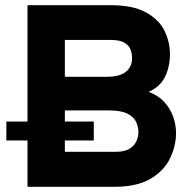

<svg xmlns="http://www.w3.org/2000/svg" viewBox="-20 -720 750 740"><path d="M86 0V-178.5H4.5V-251.5H86V-700H406Q492 -700 542.2 -672.5Q592.5 -645 613.8 -601.8Q635 -558.5 635 -511Q635 -464 616.5 -425Q598 -386 553 -366Q590.5 -352 613.8 -326.2Q637 -300.5 647.8 -269.2Q658.5 -238 658.5 -208Q658.5 -158 635.5 -110Q612.5 -62 560.2 -31Q508 0 419.5 0ZM230 -424H390.5Q441.5 -424 465.2 -443.5Q489 -463 489 -495.5Q489 -512.5 483.2 -528.5Q477.5 -544.5 460 -555.2Q442.5 -566 408 -566H230ZM230 -135H427Q460.5 -135 479.2 -146.8Q498 -158.5 505.8 -176Q513.5 -193.5 513.5 -210Q513.5 -231 504.5 -250.2Q495.5 -269.5 471 -282Q446.5 -294.5 399 -294.5H230V-251.5H341.5V-178.5H230Z"/></svg>

Font: Overpass ExtraBold
Style: Regular
Weight: 800
Designer: Delve Withrington, Dave Bailey, Thomas Jockin
Foundry: Delve Fonts LLC
Version: Version 4.000; ttfautohint (v1.8.3)